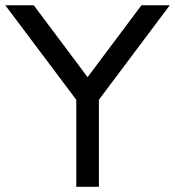

<svg xmlns="http://www.w3.org/2000/svg" viewBox="-32 -718 672 738"><path d="M511.7 -697.8H620.6L348.1 -334.5V0H261.2V-334.5L-11.7 -697.8H97.7L304.7 -421.4Z"/></svg>

Font: Qaz
Style: Regular
Weight: 400
Designer: GGBotNet
Foundry: f0n7
Version: 0.70